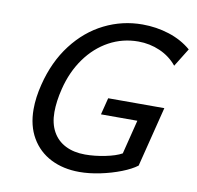

<svg xmlns="http://www.w3.org/2000/svg" viewBox="-80 -793 910 888"><g transform="rotate(10 374.5 -348.5)"><path d="M348.6 12.2Q272.9 12.2 214.6 -17.3Q156.2 -46.9 123.3 -103.3Q90.3 -159.7 90.3 -237.3Q90.3 -292.5 106 -354.5Q133.8 -466.3 195.3 -546.6Q256.8 -627 340.8 -668.7Q424.8 -710.4 519 -710.4Q584.5 -710.4 644.5 -691.2Q704.6 -671.9 749 -633.8L695.8 -547.9Q663.6 -587.4 615.5 -608.4Q567.4 -629.4 513.7 -629.4Q439.9 -629.4 376.7 -595Q313.5 -560.5 268.3 -497.6Q223.1 -434.6 202.6 -351.6Q187.5 -291 187.5 -240.7Q187.5 -187.5 208.5 -149.4Q229.5 -111.3 268.6 -91.6Q307.6 -71.8 360.8 -71.8Q405.8 -71.8 455.1 -81.8Q504.4 -91.8 532.2 -107.4L572.3 -267.6H401.4L421.4 -346.7H685.1L614.3 -64.5Q587.9 -44.4 543 -26.9Q498 -9.3 446.3 1.5Q394.5 12.2 348.6 12.2Z"/></g></svg>

Font: Lesson One
Style: Italic
Weight: 400
Italic angle: -14°
Designer: But Ko, Victor Gaultney, Annie Olsen, Julie Remington, Don Collingsworth, Eric Hays, Becca Hirsbrunner
Version: Version 1.100